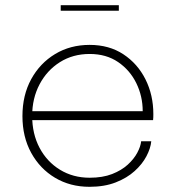

<svg xmlns="http://www.w3.org/2000/svg" viewBox="-20 -711 677 740"><path d="M90 -248V-282.5H539.5L530 -273.5Q530 -276.5 530 -278.5Q530 -280.5 530 -282.5Q530 -340 505.5 -390.2Q481 -440.5 435.2 -471.8Q389.5 -503 325.5 -503Q261 -503 211 -471.5Q161 -440 132.5 -386Q104 -332 104 -264.5Q104 -195 132.5 -141.2Q161 -87.5 211.2 -56.8Q261.5 -26 325.5 -26Q375.5 -26 412 -40.2Q448.5 -54.5 472.5 -76.5Q496.5 -98.5 509.2 -122.5Q522 -146.5 524 -166.5H563Q560.5 -139.5 544.5 -109Q528.5 -78.5 499 -51.8Q469.5 -25 426 -8Q382.5 9 325 9Q250.5 9 192.2 -25.8Q134 -60.5 100.2 -122Q66.5 -183.5 66.5 -263.5Q66.5 -344 100.2 -405.8Q134 -467.5 192.5 -502.8Q251 -538 325.5 -538Q400.5 -538 455.5 -501.8Q510.5 -465.5 540.8 -405Q571 -344.5 571 -271.5Q571 -266.5 570.8 -259Q570.5 -251.5 570 -248ZM214 -669.5V-691H438V-669.5Z"/></svg>

Font: Epilogue ExtraLight
Style: Regular
Weight: 250
Designer: Tyler Finck
Foundry: Etcetera Type Co
Version: Version 2.112